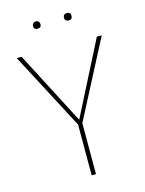

<svg xmlns="http://www.w3.org/2000/svg" viewBox="-125 -912 743 986"><g transform="rotate(-15 247.0 -419.0)"><path d="M184 -818Q184 -799 164 -799Q144 -799 144 -818Q144 -826 149.5 -832Q155 -838 164 -838Q173 -838 178.5 -832Q184 -826 184 -818ZM330 -838Q349 -838 349 -818Q349 -799 330 -799Q309 -799 309 -818Q309 -838 330 -838ZM473 -681 260 -271V0H237V-270L21 -681H47L249 -292L447 -681Z"/></g></svg>

Font: FiraGO Thin
Style: Regular
Weight: 100
Designer: bBox Type
Foundry: bBox Type GmbH
Version: Version 1.001;PS 001.001;hotconv 1.0.88;makeotf.lib2.5.64775